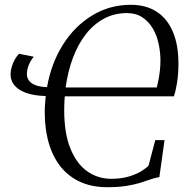

<svg xmlns="http://www.w3.org/2000/svg" viewBox="-20 -771 770 800"><path d="M426.5 9Q344 9 285.8 -28.5Q227.5 -66 197 -136.5Q166.5 -207 166.5 -306Q166.5 -322.5 167.8 -339Q169 -355.5 170.5 -371Q140 -371.5 113.2 -377.2Q86.5 -383 66.8 -394Q47 -405 35.5 -422Q24 -439 24 -461.5Q24 -476.5 29 -493Q34 -509.5 42.2 -524Q50.5 -538.5 59.5 -547L121 -534.5Q115 -528.5 108.2 -517.2Q101.5 -506 96.8 -491.8Q92 -477.5 92 -462.5Q92 -447.5 100.5 -435.5Q109 -423.5 127.8 -416.2Q146.5 -409 176 -408Q193.5 -507.5 242.2 -584.8Q291 -662 363.8 -706.5Q436.5 -751 525.5 -751Q588.5 -751 632.8 -722.2Q677 -693.5 700.2 -638.8Q723.5 -584 723.5 -506Q723.5 -463.5 717.8 -427Q712 -390.5 704.5 -369.5H250Q249 -360 248.5 -350.5Q248 -341 247.8 -331.5Q247.5 -322 247.5 -312Q247.5 -215.5 273.5 -151.8Q299.5 -88 343.8 -57Q388 -26 443.5 -26Q486.5 -26 519.2 -36.2Q552 -46.5 572.2 -59.8Q592.5 -73 599 -81L627 -187H665.5L644 -33Q626.5 -30.5 607.5 -23.8Q588.5 -17 563.8 -9.2Q539 -1.5 505.5 3.8Q472 9 426.5 9ZM633.5 -406.5Q637.5 -423.5 641 -441.8Q644.5 -460 646.5 -479.8Q648.5 -499.5 648.5 -519Q648.5 -553.5 641 -588.5Q633.5 -623.5 616.8 -652.2Q600 -681 573.2 -698.8Q546.5 -716.5 509 -716.5Q456 -716.5 412.8 -693Q369.5 -669.5 337 -627.5Q304.5 -585.5 283.5 -529Q262.5 -472.5 253.5 -406.5Z"/></svg>

Font: Merriweather 96pt Light
Style: Italic
Weight: 300
Italic angle: -7.8°
Version: Version 2.101